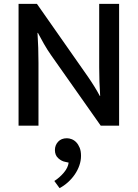

<svg xmlns="http://www.w3.org/2000/svg" viewBox="-20 -650 712 993"><path d="M317 187Q299 184 281.5 168.5Q264 153 264 126Q264 101 280.5 83Q297 65 326 65Q338 65 351 70Q364 75 374.5 86Q385 97 392 114Q399 131 399 156Q399 181 390.5 205.5Q382 230 367 252Q352 274 331.5 292.5Q311 311 288 323L261 286Q288 269 310 243Q332 217 335 191ZM76 -630H171L435 -253Q453 -227 469 -201Q485 -175 496 -154H498Q493 -228 493 -301.5Q493 -375 493 -450V-630H596V0H501L244 -365Q225 -392 207 -423.5Q189 -455 176 -480H174Q179 -402 179 -325.5Q179 -249 179 -172V0H76Z"/></svg>

Font: Ek Mukta Medium
Style: Regular
Weight: 500
Designer: Girish Dalvi and Yashodeep Gholap
Foundry: Ek Type
Version: Version 2.538;PS 1.002;hotconv 16.6.51;makeotf.lib2.5.65220;